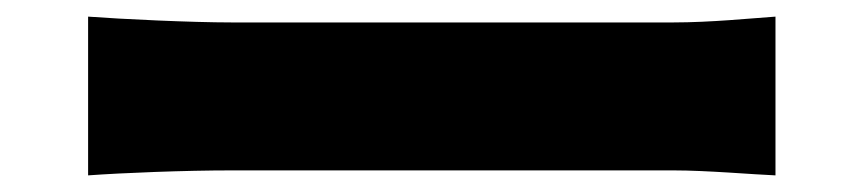

<svg xmlns="http://www.w3.org/2000/svg" viewBox="-20 -500 1040 231"><path d="M86 -480V-289C127 -292 202 -295 259 -295C401 -295 691 -295 790 -295C831 -295 887 -290 913 -289V-480C884 -478 835 -473 790 -473C692 -473 402 -473 259 -473C210 -473 126 -477 86 -480Z"/></svg>

Font: Noto Sans KR Black
Style: Regular
Weight: 900
Designer: Ryoko NISHIZUKA 西塚涼子 (kana, bopomofo & ideographs); Paul D. Hunt (Latin, Greek & Cyrillic); Sandoll Communications 산돌커뮤니
Foundry: Adobe
Version: Version 2.004;hotconv 1.0.118;makeotfexe 2.5.65603